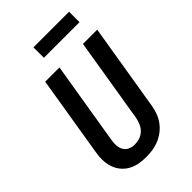

<svg xmlns="http://www.w3.org/2000/svg" viewBox="-272 -1032 1143 1143"><g transform="rotate(-45 300.0 -460.5)"><path d="M255 8Q224 8 194 2.5Q164 -3 138.5 -17.5Q113 -32 94.5 -55Q76 -78 67 -106.5Q58 -135 57.5 -166Q57 -197 63 -228L146 -735H266L180 -212Q176 -190 177 -168.5Q178 -147 188 -129Q198 -111 217 -102Q236 -93 257 -93Q279 -93 300 -99.5Q321 -106 337.5 -121.5Q354 -137 363 -157.5Q372 -178 376 -199L464 -735H584L493 -182Q488 -155 478.5 -129Q469 -103 452 -80Q435 -57 411.5 -39Q388 -21 362 -10.5Q336 0 309 4Q282 8 255 8ZM241 -841V-929H541V-841Z"/></g></svg>

Font: Zed Sans Extended
Style: Bold Italic
Weight: 700
Width: 7
Italic angle: -9°
Designer: Belleve Invis
Foundry: Belleve Invis
Version: Version 1.0.0; ttfautohint (v1.8.4)